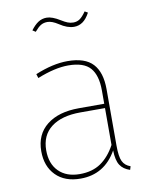

<svg xmlns="http://www.w3.org/2000/svg" viewBox="-84 -804 693 877"><g transform="rotate(-10 262.0 -365.5)"><path d="M453 -6 448 10Q417 0 402.5 -22.5Q388 -45 387 -91Q330 10 219 10Q146 10 104.5 -32Q63 -74 63 -144Q63 -222 117.5 -265Q172 -308 266 -308H384V-370Q384 -440 354 -474.5Q324 -509 252 -509Q190 -509 108 -476L102 -495Q184 -529 252 -529Q333 -529 369.5 -489.5Q406 -450 406 -372V-110Q406 -59 416.5 -37Q427 -15 453 -6ZM384 -117V-288H270Q183 -288 134.5 -251Q86 -214 86 -144Q86 -82 121.5 -46.5Q157 -11 219 -11Q277 -11 316.5 -38Q356 -65 384 -117ZM243 -702Q214 -721 193 -721Q175 -721 162 -713Q149 -705 133 -686L119 -695Q136 -718 153.5 -729.5Q171 -741 193 -741Q218 -741 255 -718Q271 -708 283.5 -703Q296 -698 310 -698Q327 -698 340 -707Q353 -716 369 -739L383 -731Q368 -703 350 -690.5Q332 -678 310 -678Q279 -678 243 -702Z"/></g></svg>

Font: Fira Sans Thin
Style: Regular
Weight: 100
Designer: bBox Type GmbH & Carrois Corporate GbR & Edenspiekermann AG
Foundry: bBox Type GmbH & Carrois Corporate GbR & Edenspiekermann AG
Version: Version 4.301